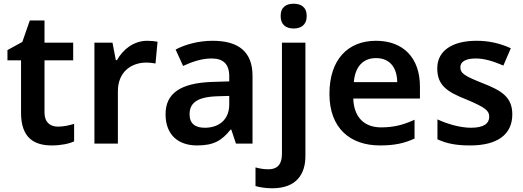

<svg xmlns="http://www.w3.org/2000/svg" viewBox="-20 -771 2811 1031"><path d="M291 -91C249 -91 219 -115 219 -166V-447H373V-542H219V-661H140L100 -546L20 -502V-447H93V-165C93 -28 166 10 259 10C306 10 351 1 378 -12V-106C353 -98 322 -91 291 -91Z M771 -552C697 -552 640 -505 608 -448H602L584 -542H487V0H613V-281C613 -386 686 -435 766 -435C780 -435 802 -433 815 -430L826 -547C812 -550 788 -552 771 -552Z M1122 -552C1047 -552 976 -533 923 -505L963 -417C1012 -439 1062 -457 1116 -457C1176 -457 1211 -430 1211 -361V-334L1117 -331C950 -325 869 -270 869 -158C869 -43 941 10 1038 10C1128 10 1171 -16 1218 -75H1222L1247 0H1336V-364C1336 -492 1262 -552 1122 -552ZM1145 -254 1211 -256V-210C1211 -127 1154 -85 1080 -85C1031 -85 998 -105 998 -157C998 -215 1034 -250 1145 -254Z M1487 -685C1487 -636 1518 -618 1557 -618C1595 -618 1627 -636 1627 -685C1627 -734 1595 -751 1557 -751C1518 -751 1487 -734 1487 -685ZM1442 240C1569 240 1620 167 1620 67V-542H1494V54C1494 120 1462 138 1421 138C1394 138 1375 134 1352 128V228C1374 235 1408 240 1442 240Z M1999 -552C1849 -552 1749 -452 1749 -267C1749 -82 1861 10 2020 10C2100 10 2152 -2 2206 -27V-128C2147 -101 2096 -87 2026 -87C1934 -87 1880 -144 1877 -242H2235V-306C2235 -461 2145 -552 1999 -552ZM1999 -459C2076 -459 2112 -405 2113 -330H1880C1887 -415 1931 -459 1999 -459Z M2731 -157C2731 -250 2672 -285 2575 -323C2477 -362 2452 -376 2452 -410C2452 -440 2481 -457 2535 -457C2585 -457 2633 -440 2683 -419L2723 -512C2663 -539 2605 -552 2539 -552C2412 -552 2328 -501 2328 -404C2328 -313 2380 -278 2484 -237C2589 -193 2607 -176 2607 -144C2607 -108 2578 -85 2509 -85C2452 -85 2382 -105 2329 -130V-23C2379 0 2429 10 2505 10C2650 10 2731 -48 2731 -157Z"/></svg>

Font: Noto Sans Arabic UI SmBd
Style: Regular
Weight: 600
Designer: Monotype Design Team, Nadine Chahine and Nizar Qandah
Foundry: Monotype Imaging Inc.
Version: Version 2.010